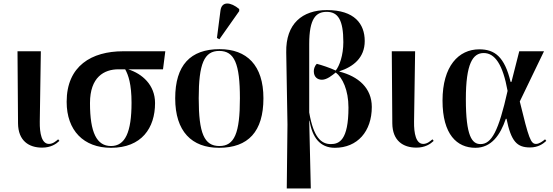

<svg xmlns="http://www.w3.org/2000/svg" viewBox="-20 -826 3126 1086"><path d="M218 9C267 9 297 -11 316 -29L309 -38C296 -27 279 -12 257 -12C216 -12 204 -71 205 -138L211 -536H79L82 -128C83 -30 143 9 218 9Z M608 10C781 10 857 -102 857 -243C857 -346 784 -409 705 -434H902L915 -536H676C499 -536 357 -454 357 -250C357 -88 453 10 608 10ZM608 0C527 0 489 -76 489 -243C489 -390 569 -434 650 -434H688C706 -402 724 -350 724 -245C724 -78 688 0 608 0Z M1221 -604 1333 -763V-775C1285 -815 1234 -821 1227 -766L1207 -611ZM1219 10C1384 10 1470 -82 1470 -270C1470 -457 1376 -548 1222 -548C1057 -548 971 -457 971 -270C971 -82 1065 10 1219 10ZM1221 0C1135 0 1104 -72 1104 -270C1104 -466 1135 -538 1220 -538C1306 -538 1337 -466 1337 -270C1337 -72 1306 0 1221 0Z M1602 240H1738L1729 -143H1731C1746 -49 1790 10 1874 10C2002 10 2083 -83 2083 -221C2083 -329 2006 -394 1900 -421V-423C1977 -448 2043 -498 2043 -594C2043 -691 1985 -769 1829 -769C1690 -769 1596 -692 1599 -530L1606 -122ZM1851 -11C1797 -11 1753 -49 1729 -190V-577C1729 -723 1768 -759 1828 -759C1892 -759 1922 -713 1922 -588C1922 -513 1900 -453 1879 -427C1845 -443 1799 -458 1772 -465C1758 -451 1755 -434 1755 -423C1755 -390 1776 -375 1801 -375C1830 -375 1860 -401 1879 -416C1917 -387 1951 -317 1951 -218C1951 -32 1898 -11 1851 -11Z M2335 9C2384 9 2414 -11 2433 -29L2426 -38C2413 -27 2396 -12 2374 -12C2333 -12 2321 -71 2322 -138L2328 -536H2196L2199 -128C2200 -30 2260 9 2335 9Z M2669 10C2759 10 2810 -62 2841 -154H2845C2871 -26 2904 8 2978 8C3025 8 3052 -13 3070 -29L3063 -38C3049 -26 3029 -12 3012 -12C2982 -12 2971 -42 2920 -252L3057 -536H2917L2873 -363H2868C2834 -505 2778 -547 2691 -547C2574 -547 2483 -452 2483 -257C2483 -65 2565 10 2669 10ZM2698 -11C2650 -11 2615 -55 2615 -265C2615 -466 2654 -526 2716 -526C2779 -526 2824 -462 2851 -312C2800 -83 2760 -11 2698 -11Z"/></svg>

Font: Noto Serif Display SemiBold
Style: Regular
Weight: 600
Designer: Monotype Design Team
Foundry: Monotype Imaging Inc.
Version: Version 2.009